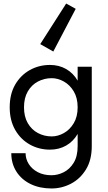

<svg xmlns="http://www.w3.org/2000/svg" viewBox="-20 -838 610 1088"><path d="M282 -546 208 -588 355 -818 409 -788ZM44 30H125Q125 63 143 91.5Q161 120 194 137.5Q227 155 272 155Q307 155 341 138Q375 121 397.5 84.5Q420 48 420 -10V-79Q395 -36 354.5 -13Q314 10 263 10Q201 10 149 -19Q97 -48 66 -102Q35 -156 35 -230Q35 -305 66 -358.5Q97 -412 149 -441Q201 -470 263 -470Q314 -470 354.5 -447Q395 -424 420 -381V-460H500V-10Q500 69 467 122.5Q434 176 382 203Q330 230 272 230Q205 230 153.5 205Q102 180 73 134.5Q44 89 44 30ZM116 -230Q116 -177 137.5 -140Q159 -103 195 -84Q231 -65 273 -65Q308 -65 342 -84Q376 -103 398 -140Q420 -177 420 -230Q420 -283 398 -320Q376 -357 342 -376Q308 -395 273 -395Q231 -395 195 -376Q159 -357 137.5 -320Q116 -283 116 -230Z"/></svg>

Font: Von Book
Style: Regular
Weight: 400
Version: Version 4.000; ttfautohint (v1.8.4.7-5d5b)